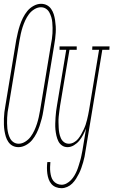

<svg xmlns="http://www.w3.org/2000/svg" viewBox="-33 -763 594 1006"><path d="M64 8Q47 8 33.5 1Q20 -6 11 -19Q2 -32 -2.5 -47Q-7 -62 -9.5 -77.5Q-12 -93 -12.5 -109.5Q-13 -126 -12.5 -142.5Q-12 -159 -10 -175.5Q-8 -192 -5 -208L52 -553Q56 -573 60.5 -592.5Q65 -612 71.5 -631.5Q78 -651 87.5 -670Q97 -689 110.5 -705.5Q124 -722 143.5 -732.5Q163 -743 182 -743Q199 -743 212.5 -736Q226 -729 235 -716Q244 -703 248.5 -688.5Q253 -674 255.5 -658Q258 -642 259 -625.5Q260 -609 259 -592.5Q258 -576 256 -559.5Q254 -543 251 -527L194 -182Q191 -162 186 -142.5Q181 -123 174.5 -103.5Q168 -84 158.5 -65Q149 -46 135.5 -29.5Q122 -13 102.5 -2.5Q83 8 64 8ZM65 -10Q82 -10 99 -20.5Q116 -31 127.5 -46.5Q139 -62 147 -79.5Q155 -97 160.5 -114Q166 -131 170 -149Q174 -167 177 -185L234 -530Q237 -544 239 -559Q241 -574 242 -588.5Q243 -603 242.5 -617Q242 -631 241 -645Q240 -659 236 -672.5Q232 -686 225.5 -698Q219 -710 207.5 -717.5Q196 -725 181 -725Q164 -725 147 -714.5Q130 -704 118.5 -688.5Q107 -673 99 -655.5Q91 -638 85.5 -621Q80 -604 76 -586Q72 -568 69 -550L12 -205Q9 -191 7 -176Q5 -161 4.5 -146.5Q4 -132 4 -118Q4 -104 5.5 -90Q7 -76 10.5 -62.5Q14 -49 20.5 -37Q27 -25 38.5 -17.5Q50 -10 65 -10ZM289 223Q274 223 260 217.5Q246 212 236.5 201Q227 190 222 176Q217 162 215 147Q213 132 213 117Q213 102 215 86H231Q230 99 229.5 112Q229 125 230.5 138Q232 151 235.5 163Q239 175 246.5 184.5Q254 194 265.5 199.5Q277 205 290 205Q303 205 316 198Q329 191 339 180.5Q349 170 356.5 157.5Q364 145 369.5 132Q375 119 379 105.5Q383 92 387 79Q391 66 393.5 52.5Q396 39 399 25L418 -90Q411 -73 402.5 -56.5Q394 -40 382.5 -26Q371 -12 354.5 -2Q338 8 321 8Q304 8 291.5 -1Q279 -10 272.5 -23.5Q266 -37 262.5 -52.5Q259 -68 257.5 -83.5Q256 -99 256.5 -115.5Q257 -132 258 -148Q259 -164 261 -180.5Q263 -197 266 -213L314 -502H279V-520H369V-502H331L282 -210Q280 -196 278 -181Q276 -166 274.5 -151.5Q273 -137 273.5 -122.5Q274 -108 274.5 -94Q275 -80 277.5 -66.5Q280 -53 285.5 -40Q291 -27 302 -18.5Q313 -10 328 -10Q341 -10 354 -17Q367 -24 376 -35Q385 -46 392 -58.5Q399 -71 405 -83.5Q411 -96 415.5 -109Q420 -122 423 -135Q426 -148 429 -161.5Q432 -175 434 -188L486 -502H450L451 -520H541L540 -502H503L415 28Q413 43 410 58Q407 73 402.5 88Q398 103 393 117.5Q388 132 381 146Q374 160 365.5 173.5Q357 187 345.5 198.5Q334 210 319 216.5Q304 223 289 223Z"/></svg>

Font: Iosevka Curly Slab Thin
Style: Italic
Weight: 100
Italic angle: -9°
Monospace: yes
Designer: Belleve Invis
Foundry: Belleve Invis
Version: Version 22.1.2; ttfautohint (v1.8.4)